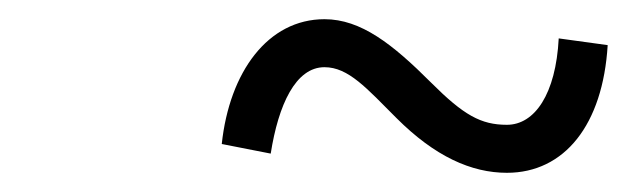

<svg xmlns="http://www.w3.org/2000/svg" viewBox="-20 -356 653 200"><path d="M613 -309 562 -316C559 -258 537 -226 508 -226C481 -226 463 -236 429 -270C389 -310 356 -336 318 -336C259 -336 219 -281 211 -206L262 -196C270 -247 288 -286 318 -286C343 -286 362 -264 393 -233C433 -193 471 -176 508 -176C568 -176 608 -226 613 -309Z"/></svg>

Font: Gully Light
Style: Regular
Weight: 300
Designer: jaikishan Patel
Foundry: MagicType
Version: Version 1.000;Glyphs 3.2 (3242)